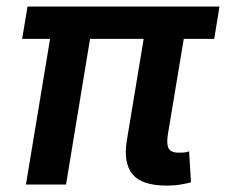

<svg xmlns="http://www.w3.org/2000/svg" viewBox="-20 -566 693 589"><path d="M491.7 3.4Q415 3.4 386.5 -31.5Q357.9 -66.4 369.1 -134.8L432.1 -515.6H555.2L495.1 -154.3Q490.2 -124.5 497.1 -111.1Q503.9 -97.7 528.3 -97.7Q540.5 -97.7 547.6 -98.6Q554.7 -99.6 560.1 -101.6L565.9 -6.8Q554.7 -3.4 534.9 0Q515.1 3.4 491.7 3.4ZM59.6 0 145 -515.6H267.6L182.6 0ZM47.9 -446.8 64.5 -545.9H653.3L637.2 -446.8Z"/></svg>

Font: Inter SemiBold
Style: Italic
Weight: 600
Italic angle: -9.3988°
Designer: Rasmus Andersson
Foundry: rsms
Version: Version 4.001;git-66647c0bb